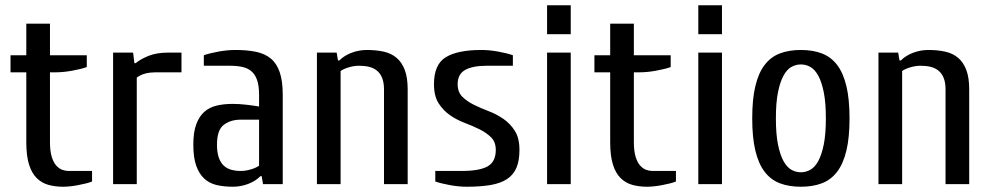

<svg xmlns="http://www.w3.org/2000/svg" viewBox="-20 -700 3770 730"><path d="M170 -425V-160Q170 -126 176.5 -104.5Q183 -83 193.5 -71Q204 -59 216.5 -54.5Q229 -50 240 -50H330V-10Q321 -6 306.5 -2.5Q292 1 276.5 4Q261 7 246 8.5Q231 10 220 10Q190 10 164.5 3Q139 -4 120 -22.5Q101 -41 90.5 -74Q80 -107 80 -160V-425H20V-490H80V-610H170V-490H310V-445Q287 -437 253.5 -431Q220 -425 190 -425Z M500 0H410V-500H486L491 -460H496Q514 -475 544.5 -487.5Q575 -500 620 -500H670V-425H570Q551 -425 533 -420.5Q515 -416 500 -405Z M965 -245H895Q857 -245 831 -225.5Q805 -206 805 -150Q805 -120 812 -100.5Q819 -81 831 -70Q843 -59 859.5 -54.5Q876 -50 895 -50Q914 -50 934 -56Q954 -62 965 -70ZM865 10Q831 10 803.5 3.5Q776 -3 756.5 -21Q737 -39 726 -70Q715 -101 715 -150Q715 -197 726 -227Q737 -257 756.5 -274.5Q776 -292 803.5 -298.5Q831 -305 865 -305Q888 -305 915 -302Q942 -299 965 -295V-340Q965 -374 957.5 -395.5Q950 -417 936 -429Q922 -441 901.5 -445.5Q881 -450 855 -450H755V-490Q778 -498 811.5 -504Q845 -510 875 -510Q920 -510 953.5 -503Q987 -496 1009.5 -477.5Q1032 -459 1043.5 -425.5Q1055 -392 1055 -340V0H980L975 -30H970Q951 -11 923 -0.5Q895 10 865 10Z M1275 0H1185V-500H1260L1265 -470H1270Q1289 -489 1317 -499.5Q1345 -510 1375 -510Q1411 -510 1439.5 -503.5Q1468 -497 1488 -480Q1508 -463 1519 -434Q1530 -405 1530 -360V0H1440V-360Q1440 -386 1433 -403.5Q1426 -421 1413 -431.5Q1400 -442 1383 -446Q1366 -450 1345 -450Q1326 -450 1306 -444Q1286 -438 1275 -430Z M1720 -380Q1720 -350 1737.5 -332.5Q1755 -315 1781 -302Q1807 -289 1837.5 -277.5Q1868 -266 1894 -248Q1920 -230 1937.5 -202.5Q1955 -175 1955 -130Q1955 -89 1943.5 -62Q1932 -35 1907.5 -19Q1883 -3 1845 3.5Q1807 10 1755 10Q1725 10 1691.5 4Q1658 -2 1635 -10V-50H1735Q1803 -50 1834 -67.5Q1865 -85 1865 -130Q1865 -160 1847.5 -177.5Q1830 -195 1804 -208Q1778 -221 1747.5 -232.5Q1717 -244 1691 -262Q1665 -280 1647.5 -307.5Q1630 -335 1630 -380Q1630 -455 1675 -482.5Q1720 -510 1810 -510Q1840 -510 1873.5 -504Q1907 -498 1930 -490V-450H1830Q1777 -450 1748.5 -434Q1720 -418 1720 -380Z M2150 0H2060V-500H2150ZM2150 -680V-570H2060V-680Z M2390 -425V-160Q2390 -126 2396.5 -104.5Q2403 -83 2413.5 -71Q2424 -59 2436.5 -54.5Q2449 -50 2460 -50H2550V-10Q2541 -6 2526.5 -2.5Q2512 1 2496.5 4Q2481 7 2466 8.5Q2451 10 2440 10Q2410 10 2384.5 3Q2359 -4 2340 -22.5Q2321 -41 2310.5 -74Q2300 -107 2300 -160V-425H2240V-490H2300V-610H2390V-490H2530V-445Q2507 -437 2473.5 -431Q2440 -425 2410 -425Z M2725 0H2635V-500H2725ZM2725 -680V-570H2635V-680Z M3120 -250Q3120 -310 3112 -349.5Q3104 -389 3091 -412.5Q3078 -436 3061 -445.5Q3044 -455 3025 -455Q3006 -455 2989 -445.5Q2972 -436 2959 -412.5Q2946 -389 2938 -349.5Q2930 -310 2930 -250Q2930 -190 2938 -150.5Q2946 -111 2959 -87.5Q2972 -64 2989 -54.5Q3006 -45 3025 -45Q3044 -45 3061 -54.5Q3078 -64 3091 -87.5Q3104 -111 3112 -150.5Q3120 -190 3120 -250ZM3210 -250Q3210 -177 3198 -127Q3186 -77 3162.5 -46.5Q3139 -16 3104.5 -3Q3070 10 3025 10Q2980 10 2945.5 -3Q2911 -16 2887.5 -46.5Q2864 -77 2852 -127Q2840 -177 2840 -250Q2840 -323 2852 -373Q2864 -423 2887.5 -453.5Q2911 -484 2945.5 -497Q2980 -510 3025 -510Q3070 -510 3104.5 -497Q3139 -484 3162.5 -453.5Q3186 -423 3198 -373Q3210 -323 3210 -250Z M3410 0H3320V-500H3395L3400 -470H3405Q3424 -489 3452 -499.5Q3480 -510 3510 -510Q3546 -510 3574.5 -503.5Q3603 -497 3623 -480Q3643 -463 3654 -434Q3665 -405 3665 -360V0H3575V-360Q3575 -386 3568 -403.5Q3561 -421 3548 -431.5Q3535 -442 3518 -446Q3501 -450 3480 -450Q3461 -450 3441 -444Q3421 -438 3410 -430Z"/></svg>

Font: Cuprum
Style: Regular
Weight: 400
Designer: Jovanny Lemonad
Foundry: Jovanny Lemonad
Version: Version 1.002